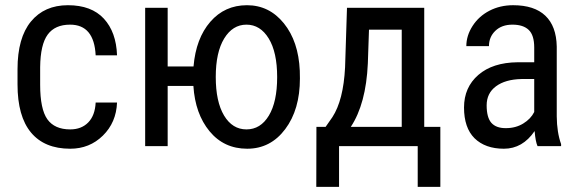

<svg xmlns="http://www.w3.org/2000/svg" viewBox="-20 -558 2215 733"><path d="M247.6 -463.9Q189.9 -463.9 162.1 -426Q134.3 -388.2 133.3 -301.8V-234.4Q133.3 -141.1 160.9 -102.5Q188.5 -64 248 -64Q291 -64 316.9 -90.6Q342.8 -117.2 345.2 -166.5H426.8Q423.8 -90.3 372.8 -40.3Q321.8 9.8 248 9.8Q149.9 9.8 98.4 -52Q46.9 -113.8 46.9 -235.8V-293.9Q46.9 -413.6 98.1 -475.8Q149.4 -538.1 239.3 -538.1Q329.1 -538.1 376.5 -486.8Q423.8 -435.5 426.8 -346.7H345.2Q339.4 -463.9 247.6 -463.9Z M835.9 -411.1Q803.7 -358.4 803.7 -264.2Q803.7 -169.9 835.4 -116.9Q867.2 -64 920.9 -64Q974.6 -64 1006.3 -116.5Q1038.1 -168.9 1038.1 -263.7Q1038.1 -358.4 1005.9 -411.1Q973.6 -463.9 920.9 -463.9Q868.2 -463.9 835.9 -411.1ZM620.1 -304.2H718.8Q728 -411.6 783 -474.9Q837.9 -538.1 922.9 -538.1Q1007.8 -538.1 1063.7 -469Q1119.6 -399.9 1124.5 -288.1L1125 -258.3Q1125 -139.6 1068.8 -64.9Q1012.7 9.8 923.8 9.8Q835 9.8 780 -56.9Q725.1 -123.5 718.3 -230H620.1V0H534.2V-528.3H620.1Z M1513.7 -73.7V-444.8H1388.7L1384.3 -315.9Q1377.4 -161.6 1319.3 -73.7ZM1599.6 -528.3V-73.7H1661.1V155.3H1574.7V0H1274.4V155.3H1187.5L1188 -73.7H1223.1L1249 -110.8Q1291 -175.3 1297.4 -300.8L1304.7 -528.3Z M1911.6 -68.8Q1948.7 -68.8 1977.5 -86.4Q2006.3 -104 2019.5 -130.4V-256.3H1970.7Q1909.2 -254.9 1873.5 -228.5Q1837.9 -202.1 1837.9 -155.8Q1837.9 -109.4 1856 -88.9Q1874.5 -68.4 1911.6 -68.8ZM1791.5 -30.3Q1751.5 -70.3 1751.5 -147.5Q1751.5 -224.6 1806.2 -272Q1860.8 -319.3 1956.1 -320.3H2019.5V-376.5Q2019.5 -423.8 1998.5 -443.8Q1977.5 -463.9 1936.5 -463.9Q1895.5 -463.9 1871.1 -440.4Q1846.7 -417 1846.7 -381.8H1760.3Q1760.3 -421.9 1784.2 -459Q1808.1 -496.1 1848.6 -517.1Q1889.2 -538.1 1939 -538.1Q2020 -538.1 2062 -498Q2104 -458 2105.5 -380.4V-113.8Q2106 -52.7 2122.1 -7.8V0H2032.2Q2024.4 -17.1 2021 -57.6Q1975.1 9.8 1903.8 9.8Q1832.5 9.8 1791.5 -30.3Z"/></svg>

Font: RobotoCondensed-Regular
Style: Regular
Weight: 400
Designer: Google
Version: Version 2.001201; 2014